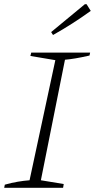

<svg xmlns="http://www.w3.org/2000/svg" viewBox="-23 -896 453 916"><path d="M-3 0 0 -15Q32 -24 61.5 -29Q91 -34 118 -36L241 -609L122 -629L126 -645H407L404 -631Q364 -622 337 -617.5Q310 -613 287 -611L172 -36L281 -18L278 0ZM230 -729 221 -743 382 -876H390L410 -844Q367 -813 322.5 -784.5Q278 -756 230 -729Z"/></svg>

Font: Piazzolla ExtraLight
Style: Italic
Weight: 200
Italic angle: -11.3°
Designer: Juan Pablo del Peral
Foundry: Huerta Tipografica
Version: Version 1.330